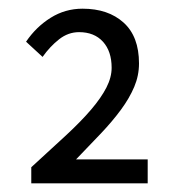

<svg xmlns="http://www.w3.org/2000/svg" viewBox="-20 -817 407 442"><path d="M52 -395V-432Q97 -473 132 -505.5Q167 -538 190 -565Q213 -592 225 -615.5Q237 -639 237 -661Q237 -699 217 -721Q197 -743 162 -743Q137 -743 116 -726.5Q95 -710 78 -686L40 -721Q63 -755 96.5 -776Q130 -797 170 -797Q229 -797 264.5 -765Q300 -733 300 -671Q300 -643 289 -617Q278 -591 258.5 -564.5Q239 -538 212.5 -510Q186 -482 155 -450H320V-395Z"/></svg>

Font: Pinyin1712
Style: Regular
Weight: 400
Version: Version 1